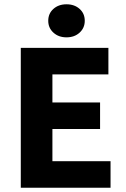

<svg xmlns="http://www.w3.org/2000/svg" viewBox="-20 -875 588 895"><path d="M76.9 0V-651.8H485.3V-528.2H224.3V-397.3H446.5V-273.7H224.3V-123.6H495.3V0ZM290 -700.9Q253.1 -700.9 229 -722.9Q204.9 -744.8 204.9 -778.1Q204.9 -812.1 229 -833.5Q253.1 -855 290 -855Q327.1 -855 351.1 -833.5Q375.1 -812.1 375.1 -778.1Q375.1 -744.8 351.1 -722.9Q327.1 -700.9 290 -700.9Z"/></svg>

Font: Source Sans 3 Variable
Style: Regular
Weight: 200
Designer: Paul D. Hunt
Foundry: Adobe Systems Incorporated
Version: Version 3.026